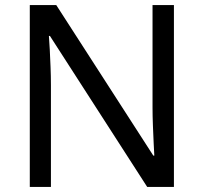

<svg xmlns="http://www.w3.org/2000/svg" viewBox="-20 -734 800 754"><path d="M663 0H558L176 -593H172Q174 -570 175.5 -538.5Q177 -507 178.5 -471.5Q180 -436 180 -399V0H97V-714H201L582 -123H586Q585 -139 583.5 -171Q582 -203 580.5 -241Q579 -279 579 -311V-714H663Z"/></svg>

Font: Noto Sans Gujarati
Style: Regular
Weight: 400
Designer: Jelle Bosma - Monotype Design Team, Universal Thirst
Foundry: Monotype Imaging Inc.
Version: Version 2.102